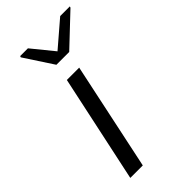

<svg xmlns="http://www.w3.org/2000/svg" viewBox="-229 -796 858 858"><g transform="rotate(-45 200.5 -366.5)"><path d="M50 0 159 -510H237L129 0ZM174 -591 85 -727 87 -733H136L220 -630L340 -733H401L399 -727L255 -591Z"/></g></svg>

Font: Saira Expanded
Style: Italic
Weight: 400
Width: 7
Italic angle: -12°
Designer: Hector Gatti with collaboration of the Omnibus-Type team
Foundry: Omnibus-Type
Version: Version 1.101